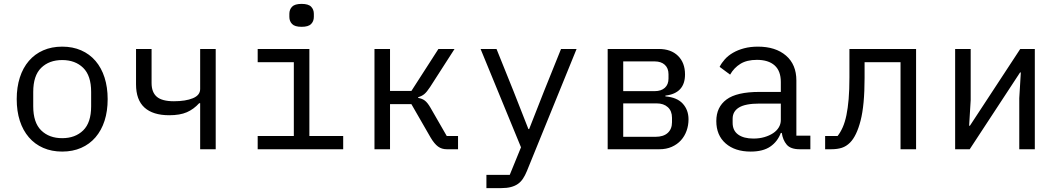

<svg xmlns="http://www.w3.org/2000/svg" viewBox="-20 -768 5440 988"><path d="M300 12Q246 12 202.5 -7Q159 -26 128.5 -61.5Q98 -97 82 -146.5Q66 -196 66 -258Q66 -319 82 -369Q98 -419 128.5 -454.5Q159 -490 202.5 -509Q246 -528 300 -528Q354 -528 397.5 -509Q441 -490 471.5 -454.5Q502 -419 518 -369Q534 -319 534 -258Q534 -196 518 -146.5Q502 -97 471.5 -61.5Q441 -26 397.5 -7Q354 12 300 12ZM300 -57Q367 -57 408 -97Q449 -137 449 -221V-295Q449 -379 408 -419Q367 -459 300 -459Q233 -459 192 -419Q151 -379 151 -295V-221Q151 -137 192 -97Q233 -57 300 -57Z M1010 -237H1005Q977 -206 941.5 -190.5Q906 -175 851 -175Q767 -175 723.5 -214.5Q680 -254 680 -334V-516H760V-341Q760 -293 787 -270Q814 -247 875 -247Q935 -247 972.5 -262.5Q1010 -278 1010 -310V-516H1090V0H1010Z M1532 -630Q1497 -630 1483 -644.5Q1469 -659 1469 -681V-697Q1469 -719 1483 -733.5Q1497 -748 1532 -748Q1567 -748 1581 -733.5Q1595 -719 1595 -697V-681Q1595 -659 1581 -644.5Q1567 -630 1532 -630ZM1306 -68H1492V-448H1306V-516H1572V-68H1746V0H1306Z M1907 -516H1987V-300H2097L2236 -516H2319L2193 -320Q2176 -294 2163 -283.5Q2150 -273 2132 -268V-264Q2152 -261 2166 -250.5Q2180 -240 2195 -214L2279 -68H2337V0H2279Q2253 0 2234 -14Q2215 -28 2196 -60L2097 -232H1987V0H1907Z M2867 -516H2947L2691 113Q2682 135 2671 151.5Q2660 168 2645 178.5Q2630 189 2609 194.5Q2588 200 2559 200H2483V132H2603L2661 -10L2453 -516H2535L2622 -300L2699 -104H2703L2780 -300Z M3107 -516H3370Q3433 -516 3469 -480.5Q3505 -445 3505 -385Q3505 -288 3404 -276V-272Q3464 -267 3493.5 -234.5Q3523 -202 3523 -154Q3523 -123 3513 -95Q3503 -67 3484 -46Q3465 -25 3437 -12.5Q3409 0 3373 0H3107ZM3353 -64Q3394 -64 3416 -84Q3438 -104 3438 -139V-162Q3438 -197 3416.5 -216.5Q3395 -236 3359 -236H3187V-64ZM3349 -299Q3382 -299 3401 -316Q3420 -333 3420 -364V-386Q3420 -417 3401 -434.5Q3382 -452 3349 -452H3187V-299Z M4095 0Q4048 0 4028 -24Q4008 -48 4003 -84H3998Q3981 -39 3943.5 -13.5Q3906 12 3843 12Q3762 12 3714 -30Q3666 -72 3666 -145Q3666 -217 3718.5 -256Q3771 -295 3888 -295H3998V-346Q3998 -403 3966 -431.5Q3934 -460 3875 -460Q3823 -460 3790 -439.5Q3757 -419 3737 -384L3683 -424Q3693 -444 3710 -463Q3727 -482 3752 -496.5Q3777 -511 3809 -519.5Q3841 -528 3880 -528Q3971 -528 4024.5 -482Q4078 -436 4078 -354V-70H4150V0ZM3857 -55Q3888 -55 3913.5 -62.5Q3939 -70 3958 -82.5Q3977 -95 3987.5 -112.5Q3998 -130 3998 -150V-235H3888Q3816 -235 3783 -215Q3750 -195 3750 -157V-136Q3750 -96 3778.5 -75.5Q3807 -55 3857 -55Z M4226 -68H4290Q4305 -87 4316.5 -113Q4328 -139 4335.5 -175Q4343 -211 4347 -258.5Q4351 -306 4351 -369V-516H4694V0H4614V-448H4429V-367Q4429 -227 4408.5 -147.5Q4388 -68 4354 -34Q4335 -15 4312 -7.5Q4289 0 4257 0H4226Z M4895 -516H4975V-253L4967 -121H4971L5230 -516H5305V0H5225V-263L5233 -395H5229L4970 0H4895Z"/></svg>

Font: IBM Plex Mono
Style: Regular
Weight: 400
Monospace: yes
Designer: Mike Abbink, Paul van der Laan, Pieter van Rosmalen
Foundry: Bold Monday
Version: Version 2.3